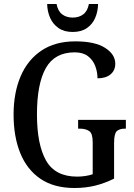

<svg xmlns="http://www.w3.org/2000/svg" viewBox="-20 -931 673 961"><path d="M353 10Q250 10 182.5 -36Q115 -82 81.5 -164.5Q48 -247 48 -358Q48 -466 83 -548.5Q118 -631 187 -677.5Q256 -724 357 -724Q455 -724 506 -691.5Q557 -659 557 -612Q557 -579 533.5 -559Q510 -539 468 -539Q468 -571 456.5 -601Q445 -631 420 -650Q395 -669 354 -669Q254 -669 209.5 -590.5Q165 -512 165 -358Q165 -208 210.5 -127.5Q256 -47 366 -47Q386 -47 406.5 -50Q427 -53 444 -59V-219Q444 -263 426.5 -275Q409 -287 380 -287H371V-331H610V-287H604Q578 -287 564.5 -274.5Q551 -262 551 -215V-37Q505 -14 457 -2Q409 10 353 10ZM344 -771Q301 -771 273 -790.5Q245 -810 231 -841.5Q217 -873 216 -911H263Q270 -875 291.5 -859Q313 -843 344 -843Q375 -843 396.5 -859Q418 -875 425 -911H471Q470 -873 456.5 -841.5Q443 -810 415 -790.5Q387 -771 344 -771Z"/></svg>

Font: Noto Serif Lao Condensed Medium
Style: Regular
Weight: 500
Width: 3
Designer: Monotype Design Team
Foundry: Monotype Imaging Inc.
Version: Version 2.003; ttfautohint (v1.8.4.7-5d5b)